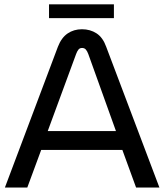

<svg xmlns="http://www.w3.org/2000/svg" viewBox="-20 -844 739 864"><path d="M2 0 240.4 -633.2Q256.2 -674.2 284.1 -693.3Q312 -712.4 348.8 -712.4Q386 -712.4 414.4 -693.9Q442.8 -675.4 457.6 -634.2L697.4 0H592.4L530.6 -169.4H165.4L102.8 0ZM194.8 -254.2H501.8L377.2 -601.2Q372.4 -614.2 366.1 -621.2Q359.8 -628.2 349.4 -628.2Q339 -628.2 333.2 -621.1Q327.4 -614 322.6 -601.2ZM200.6 -762.4V-824.4H492.6V-762.4Z"/></svg>

Font: MuseoModerno Thin
Style: Regular
Weight: 100
Designer: Pablo Cosgaya, Héctor Gatti, Marcela Romero, and the Authors of The MuseoModerno Project.
Foundry: Omnibus-Type Team
Version: Version 1.003